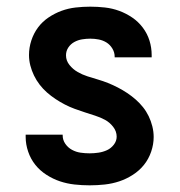

<svg xmlns="http://www.w3.org/2000/svg" viewBox="-20 -548 540 576"><path d="M249 8Q226 8 203.5 5.5Q181 3 160 -4Q139 -11 119.5 -23.5Q100 -36 86 -53.5Q72 -71 64.5 -93Q57 -115 57 -137V-144H168V-142Q168 -128 176 -116.5Q184 -105 196 -98.5Q208 -92 221.5 -90Q235 -88 249 -88Q262 -88 275.5 -90Q289 -92 301 -97.5Q313 -103 321.5 -114Q330 -125 330 -138Q330 -154 319.5 -167.5Q309 -181 295 -188.5Q281 -196 265.5 -201Q250 -206 234.5 -211Q219 -216 204 -221.5Q189 -227 174.5 -234.5Q160 -242 146.5 -251Q133 -260 121 -270.5Q109 -281 99 -294Q89 -307 82 -321.5Q75 -336 71 -351.5Q67 -367 67 -383Q67 -405 74 -426.5Q81 -448 94 -465.5Q107 -483 125.5 -495.5Q144 -508 164.5 -515.5Q185 -523 207 -525.5Q229 -528 251 -528Q273 -528 295 -525.5Q317 -523 337.5 -515.5Q358 -508 376.5 -495.5Q395 -483 408.5 -465Q422 -447 428.5 -426Q435 -405 435 -383V-376H324V-378Q324 -391 317 -402.5Q310 -414 299.5 -420.5Q289 -427 276.5 -429.5Q264 -432 251 -432Q239 -432 226.5 -430Q214 -428 203 -422Q192 -416 185 -405.5Q178 -395 178 -382Q178 -366 188.5 -353Q199 -340 213 -332Q227 -324 242.5 -319Q258 -314 273.5 -309.5Q289 -305 304 -299Q319 -293 333.5 -285.5Q348 -278 361.5 -269Q375 -260 387 -249.5Q399 -239 409 -226.5Q419 -214 426 -199.5Q433 -185 437 -169Q441 -153 441 -137Q441 -115 433.5 -93Q426 -71 412 -53.5Q398 -36 378.5 -23.5Q359 -11 338 -4Q317 3 294.5 5.5Q272 8 249 8Z"/></svg>

Font: Iosevka Term Curly
Style: Bold
Weight: 700
Designer: Belleve Invis
Foundry: Belleve Invis
Version: Version 32.3.0